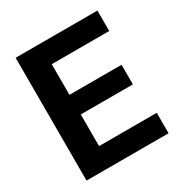

<svg xmlns="http://www.w3.org/2000/svg" viewBox="-169 -856 937 985"><g transform="rotate(-30 299.5 -364.0)"><path d="M61 0V-727.5H545.4V-606.4H205.1V-424.8H513.7V-308.6H205.1V-121.1H546.9V0Z"/></g></svg>

Font: Inter Cardless Tabular Bold
Style: Bold
Weight: 700
Designer: Rasmus Andersson
Foundry: rsms
Version: Version 4.000;git-4fc901f